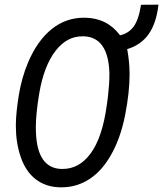

<svg xmlns="http://www.w3.org/2000/svg" viewBox="-20 -797 703 827"><path d="M444.8 -379.4Q451.2 -435.1 451.2 -474.1Q451.2 -479.5 451.2 -484.4Q445.8 -635.7 342.3 -640.6Q338.9 -640.6 335 -640.6Q267.6 -640.6 219.7 -578.6Q168.9 -513.2 148.9 -394Q134.3 -306.6 134.3 -247.6Q134.3 -237.3 134.8 -228Q140.1 -74.2 242.2 -69.3Q245.6 -69.3 249.5 -69.3Q321.3 -69.3 370.1 -135.7Q421.4 -205.1 440.4 -346.7ZM237.3 9.8Q176.8 8.3 133.5 -25.1Q90.3 -58.6 68.8 -122.1Q48.3 -182.6 48.3 -253.9Q48.3 -257.3 48.3 -260.3Q48.8 -312 61 -387Q73.2 -461.9 100.6 -527.3Q141.1 -623 204.1 -672.9Q264.6 -720.7 341.8 -720.7Q344.7 -720.7 347.7 -720.7Q441.9 -718.8 497.1 -645Q533.2 -652.8 555.2 -681.9Q577.1 -710.9 587.4 -776.4L662.6 -776.9Q653.3 -696.3 620.1 -649.7Q586.9 -603 527.8 -585.4Q537.6 -533.7 538.1 -481.9Q538.1 -478.5 538.1 -474.6Q538.1 -399.4 519 -301.8Q499 -199.2 455.1 -124.3Q411.1 -49.3 349.1 -16.1Q301.3 9.8 245.1 9.8Q241.2 9.8 237.3 9.8Z"/></svg>

Font: MAUL Condensed Italic
Style: Condenced Regular Italic
Weight: 400
Italic angle: -12°
Designer: MAUL
Version: Version 1.0; 2020; ttfautohint (v1.8.3)